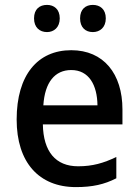

<svg xmlns="http://www.w3.org/2000/svg" viewBox="-20 -754 565 784"><path d="M119 -679C119 -642 142 -623 172 -623C200 -623 224 -642 224 -679C224 -717 200 -734 172 -734C142 -734 119 -717 119 -679ZM307 -679C307 -642 329 -623 359 -623C388 -623 412 -642 412 -679C412 -717 388 -734 359 -734C330 -734 307 -717 307 -679ZM271 -549C134 -549 48 -448 48 -266C48 -91 139 10 290 10C358 10 406 -1 455 -26V-113C403 -88 358 -75 299 -75C207 -75 157 -135 155 -246H480V-307C480 -453 403 -549 271 -549ZM271 -468C343 -468 377 -407 378 -324H157C163 -418 204 -468 271 -468Z"/></svg>

Font: Noto Sans Bengali SemiCondensed Medium
Style: Regular
Weight: 500
Width: 4
Designer: Joana Ranito - Universal Thirst; Jelle Bosma - Monotype Design Team
Foundry: Universal Thirst ehf.
Version: Version 3.000